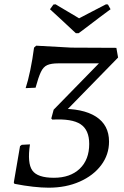

<svg xmlns="http://www.w3.org/2000/svg" viewBox="-20 -859 574 891"><path d="M206 12Q174 12 133.5 7.5Q93 3 47 -6L44 -12L73 -181L81 -187L119 -189Q106 -102 130 -68Q154 -34 230 -34Q306 -34 350 -76Q394 -118 394 -191Q394 -256 354 -282.5Q314 -309 223 -304L218 -309L229 -350L250 -354Q364 -357 425 -318Q486 -279 486 -202Q486 -141 449.5 -92.5Q413 -44 349.5 -16Q286 12 206 12ZM229 -350 484 -611 468 -565H250Q218 -565 199.5 -557Q181 -549 169.5 -524.5Q158 -500 145 -452L99 -450Q110 -483 120.5 -533.5Q131 -584 138 -638L148 -647L311 -638L520 -637L528 -592L276 -334ZM493 -816Q493 -816 478 -805Q463 -794 441 -777.5Q419 -761 397 -744Q375 -727 360 -716Q345 -705 345 -705H332Q332 -705 320 -716Q308 -727 290 -744Q272 -761 254 -777.5Q236 -794 224 -805Q212 -816 212 -816L228 -838L238 -839Q238 -839 254.5 -829Q271 -819 292.5 -806.5Q314 -794 330.5 -784Q347 -774 347 -774Q347 -774 359.5 -780.5Q372 -787 391 -797Q410 -807 428.5 -816.5Q447 -826 459.5 -832.5Q472 -839 472 -839L481 -838Z"/></svg>

Font: Alegreya
Style: Italic
Weight: 400
Italic angle: -7°
Designer: Juan Pablo del Peral
Foundry: Huerta Tipografica
Version: Version 2.009